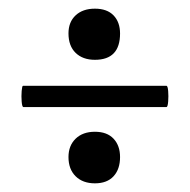

<svg xmlns="http://www.w3.org/2000/svg" viewBox="-20 -412 438 443"><path d="M34 -165Q31 -165 30 -177.6Q29 -190.2 30 -202.1Q31 -214 33 -214H364Q367 -214 368 -202.1Q369 -190.2 368 -177.6Q367 -165 364 -165ZM199 11Q171 11 154.5 -5.3Q138 -21.6 138 -49.6Q138 -76 154.5 -92Q171 -108 199 -108Q227 -108 242 -92Q257 -76 257 -49.6Q257 -21.6 242 -5.3Q227 11 199 11ZM199 -274Q171 -274 154.5 -290Q138 -306 138 -335Q138 -361.2 154.5 -376.6Q171 -392 199 -392Q227 -392 242 -376.5Q257 -360.9 257 -334.6Q257 -274 199 -274Z"/></svg>

Font: Cormorant Light
Style: Regular
Weight: 300
Designer: Christian Thalmann (Catharsis Fonts)
Foundry: Catharsis Fonts
Version: Version 4.000